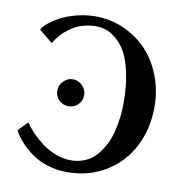

<svg xmlns="http://www.w3.org/2000/svg" viewBox="-77 -730 768 814"><g transform="rotate(10 307.0 -323.5)"><path d="M222.2 -264.2Q196.8 -264.2 180.4 -281.2Q164.1 -298.3 164.1 -320.8Q164.1 -344.2 181.2 -362.1Q198.2 -379.9 222.2 -379.9Q244.6 -379.9 262.2 -362.5Q279.8 -345.2 279.8 -320.8Q279.8 -297.9 263.2 -281Q246.6 -264.2 222.2 -264.2ZM106 -515.1 47.9 -563Q51.8 -573.7 69.8 -589.4Q87.9 -605 115.7 -620.8Q143.6 -636.7 185.3 -647.9Q227.1 -659.2 271 -659.2Q334.5 -659.2 391.6 -634Q448.7 -608.9 490.7 -565.2Q532.7 -521.5 557.4 -458.5Q582 -395.5 582 -323.2Q582 -230 543.2 -153.8Q504.4 -77.6 431.4 -32.7Q358.4 12.2 264.2 12.2Q219.7 12.2 180.2 -0.2Q140.6 -12.7 111.6 -33.7Q82.5 -54.7 62 -77.4Q41.5 -100.1 26.9 -126L66.9 -167Q79.6 -147.5 99.1 -127Q118.7 -106.4 145 -86.2Q171.4 -65.9 204.8 -53Q238.3 -40 271 -40Q305.7 -40 334 -52.7Q362.3 -65.4 381.3 -87.6Q400.4 -109.9 414.3 -137.2Q428.2 -164.6 435.8 -196.8Q443.4 -229 446.8 -258.3Q450.2 -287.6 450.2 -316.9Q450.2 -388.2 438.7 -443.4Q427.2 -498.5 409.7 -530.8Q392.1 -563 368.2 -583.5Q344.2 -604 322.8 -611.1Q301.3 -618.2 278.8 -618.2Q253.9 -618.2 231.2 -612.5Q208.5 -606.9 191.7 -597.9Q174.8 -588.9 160.2 -577.6Q145.5 -566.4 135.7 -555.4Q126 -544.4 119.1 -535.4Q112.3 -526.4 109.4 -520.5Z"/></g></svg>

Font: Linux Libertine G
Style: Semibold
Weight: 600
Designer: Philipp H. Poll
Foundry: Philipp H. Poll
Version: Version 5.1.1